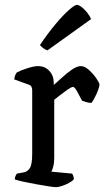

<svg xmlns="http://www.w3.org/2000/svg" viewBox="-20 -773 437 793"><path d="M211 0Q203 0 180.5 -3.5Q158 -7 130 -12Q102 -17 77 -22.5Q52 -28 41 -32Q41 -39 44 -46Q47 -53 50 -56L78 -61Q94 -64 103.5 -79Q113 -94 113 -139V-400Q113 -408 110 -414.5Q107 -421 97 -424L39 -445Q40 -457 43.5 -464Q47 -471 50 -474Q67 -483 94 -491.5Q121 -500 137 -500Q165 -500 183.5 -480.5Q202 -461 202 -431V-422Q216 -434 236 -452.5Q256 -471 277 -485.5Q298 -500 314 -500Q330 -500 348 -483.5Q366 -467 378.5 -448.5Q391 -430 391 -423Q391 -418 386 -403.5Q381 -389 373 -373.5Q365 -358 358 -348Q346 -348 335.5 -351.5Q325 -355 319 -357Q310 -375 299 -394.5Q288 -414 282 -414Q275 -414 258.5 -402.5Q242 -391 225.5 -378Q209 -365 204 -361V-120Q204 -100 200 -85Q196 -70 192 -64L278 -56Q280 -53 282.5 -47Q285 -41 285 -33Q279 -25 265 -17.5Q251 -10 236 -5Q221 0 211 0ZM176 -565Q166 -568 157.5 -575Q149 -582 145 -587Q178 -636 209.5 -673.5Q241 -711 265 -732Q289 -753 298 -753Q305 -753 317 -744Q329 -735 340 -721Q351 -707 356 -694Z"/></svg>

Font: Texturina
Style: Regular
Weight: 400
Designer: Guillermo Torres Carreño
Foundry: Omnibus-Type
Version: Version 1.002; ttfautohint (v1.8.3)